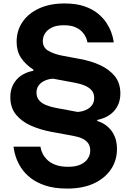

<svg xmlns="http://www.w3.org/2000/svg" viewBox="-20 -862 750 1109"><path d="M368.4 227.2Q293.8 227.2 241.5 209.6Q189.2 192 155.1 164.6Q121 137.2 101.4 106.2Q81.8 75.2 72.6 47.8Q63.4 20.4 60.8 2.8Q58.2 -14.8 58.2 -14.8H213.8Q213.8 -14.8 216.1 -2.9Q218.4 9 226.5 25.9Q234.6 42.8 251.8 60.2Q269 77.6 298.9 89.5Q328.8 101.4 374.4 101.4Q417.6 101.4 445.6 88.3Q473.6 75.2 487.4 53.7Q501.2 32.2 501.2 8Q501.2 -17.4 489.6 -34.1Q478 -50.8 456.2 -61.2Q434.4 -71.6 403.6 -77.2L274.2 -101Q213.4 -112.4 159.8 -135.8Q106.2 -159.2 72.9 -199.4Q39.6 -239.6 39.6 -301Q39.6 -360.4 74.8 -400.9Q110 -441.4 172.8 -453.2V-459.8Q125.8 -490.6 100.9 -528.8Q76 -567 76 -620.8Q76 -685.2 109.9 -735Q143.8 -784.8 206 -813.4Q268.2 -842 352.6 -842Q419.4 -842 466.6 -825.9Q513.8 -809.8 545.3 -783.9Q576.8 -758 595.1 -729.6Q613.4 -701.2 622.6 -675.3Q631.8 -649.4 634.4 -633.3Q637 -617.2 637 -617.2H484.8Q484.8 -617.2 482.8 -627.1Q480.8 -637 473.2 -652.1Q465.6 -667.2 450.8 -681.8Q436 -696.4 411.4 -706.3Q386.8 -716.2 348.8 -716.2Q305.6 -716.2 278.7 -702.6Q251.8 -689 239.5 -668.2Q227.2 -647.4 227.2 -625Q227.2 -588 257.7 -569.5Q288.2 -551 335.8 -541.2L440.6 -521.6Q502 -510.8 555.3 -487.1Q608.6 -463.4 641.9 -423.4Q675.2 -383.4 675.2 -322Q675.2 -262.6 640.2 -222.4Q605.2 -182.2 542 -169.4V-163.2Q593 -147.8 624.3 -105.9Q655.6 -64 655.6 -1.2Q655.6 64.2 621.2 115.7Q586.8 167.2 522.8 197.2Q458.8 227.2 368.4 227.2ZM301.8 -239 427.2 -215.6Q439.2 -215.6 455.6 -219.6Q472 -223.6 487.6 -232.9Q503.2 -242.2 513.6 -257.8Q524 -273.4 524 -296.6Q524 -322.2 510 -339.2Q496 -356.2 471 -367Q446 -377.8 413 -384L287.2 -407.4Q275.2 -407.4 259 -403.4Q242.8 -399.4 227.2 -390.1Q211.6 -380.8 201.2 -365.2Q190.8 -349.6 190.8 -326Q190.8 -301.4 205 -283.9Q219.2 -266.4 244.3 -255.8Q269.4 -245.2 301.8 -239Z"/></svg>

Font: Be Vietnam Pro Variable Thin
Style: Regular
Weight: 100
Designer: Lam Bao, Tony Le, Vietanh Nguyen
Foundry: Yellow Type Foundry
Version: Version 1.002